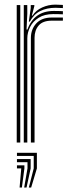

<svg xmlns="http://www.w3.org/2000/svg" viewBox="-20 -622 314 838"><path d="M105.8 -527.8 114.2 -587V-600H129.8L130 -595.8L119 -554H122Q136.5 -577 164 -589.4Q191.5 -601.8 221.2 -601.8Q234 -601.8 254.5 -600.5V-586.8Q238.2 -588 222.2 -588Q184.5 -588 155.9 -573.9Q127.2 -559.8 110.2 -527.8ZM83.8 0V-600H99L99.2 -563L95.8 -493.2H99.8Q128.8 -574.2 215 -574.2Q225.8 -574.2 236.9 -573.9Q248 -573.5 254.5 -573.2V-559.5Q247.2 -560 235.5 -560.2Q223.8 -560.5 212.5 -560.5Q174 -560.5 148.9 -544.6Q123.8 -528.8 111.5 -504.5Q99.2 -480.2 99.2 -454.8V0ZM53 0V-600H68.5V0ZM114.8 0V-456Q114.8 -494.2 138.4 -519.9Q162 -545.5 206.2 -545.5H254.5V-531.8Q243.2 -531.8 230.6 -531.8Q218 -531.8 206.2 -531.8Q167 -531.8 148.9 -510.8Q130.8 -489.8 130.8 -457.2V0ZM105.8 196.5 127.2 113V58.5H54V45H141V113L116 196.5ZM85.5 196.5 100 113V85.8H54V72.2H113.8V113L95.8 196.5ZM65.5 196.5 72.8 113H54V99.5H86.5V113L75.5 196.5Z"/></svg>

Font: Big Shoulders Inline Display Medium
Style: Regular
Weight: 500
Designer: Patric King
Foundry: XO Type Co
Version: Version 1.000